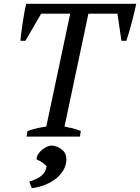

<svg xmlns="http://www.w3.org/2000/svg" viewBox="-20 -720 738 1012"><path d="M401 0H120L125 -29Q149 -38 172.5 -43.5Q196 -49 224 -53L350 -648H197L114 -505H88Q89 -525 92.5 -550.5Q96 -576 100 -602.5Q104 -629 108.5 -654.5Q113 -680 118 -700H698Q694 -680 688 -655Q682 -630 675 -603.5Q668 -577 660.5 -551.5Q653 -526 646 -505H620L599 -648H446L320 -53Q344 -48 365.5 -43Q387 -38 406 -29ZM134 237Q174 226 197.5 207Q221 188 226 156Q217 146 201.5 135.5Q186 125 173 121Q172 107 180.5 93.5Q189 80 201 70Q213 60 227 53.5Q241 47 251 47Q283 49 306.5 68.5Q330 88 330 120Q330 148 316 173.5Q302 199 278 219Q254 239 220.5 253Q187 267 148 272Z"/></svg>

Font: PTSerifItalic
Style: Italic
Weight: 400
Italic angle: -12°
Designer: A.Korolkova, O.Umpeleva, V.Yefimov
Foundry: ParaType Ltd
Version: Version 1.000W OFL